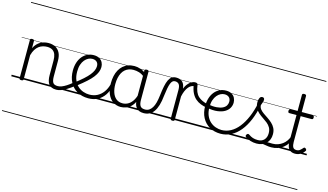

<svg xmlns="http://www.w3.org/2000/svg" viewBox="-141 -1448 4081 2386"><g transform="rotate(15 1899.5 -255.0)"><path d="M584 17Q547 17 522.5 6.5Q498 -4 484 -24Q470 -44 463.5 -72.5Q457 -101 457 -137V-326Q457 -371 445 -403Q433 -435 406.5 -452Q380 -469 337 -469Q310 -469 282.5 -461Q255 -453 231.5 -435Q208 -417 189.5 -387.5Q171 -358 159 -314V-4Q159 6 152.5 10.5Q146 15 132 15Q119 15 113 10.5Q107 6 107 -4V-496Q107 -506 113 -510.5Q119 -515 132 -515Q146 -515 152.5 -510.5Q159 -506 159 -496V-404Q175 -437 196.5 -459.5Q218 -482 242.5 -495Q267 -508 292.5 -513.5Q318 -519 344 -519Q392 -519 429.5 -500Q467 -481 489 -440.5Q511 -400 511 -334V-137Q511 -82 526.5 -56.5Q542 -31 590 -31Q599 -31 604 -23.5Q609 -16 608.5 -7Q608 2 602 9.5Q596 17 584 17ZM0 436H646V446H0ZM0 -20H646V0H0ZM0 -505H646V-500H0ZM0 -956H646V-946H0Z M581 17Q570 17 564.5 9.5Q559 2 559.5 -7Q560 -16 567 -23.5Q574 -31 587 -31Q612 -31 638.5 -41Q665 -51 696.5 -71Q728 -91 767 -123Q775 -129 782.5 -126Q790 -123 795 -116Q800 -109 800.5 -100Q801 -91 793 -85Q750 -52 712.5 -29Q675 -6 642.5 5.5Q610 17 581 17ZM646 436V446ZM646 -20V0ZM646 -505V-500ZM646 -956V-946Z M781 -130Q839 -175 880.5 -212Q922 -249 947.5 -281Q973 -313 985 -341.5Q997 -370 997 -396Q997 -432 976 -451Q955 -470 919 -470Q893 -470 868 -457.5Q843 -445 822 -420Q801 -395 788.5 -357.5Q776 -320 776 -270Q776 -205 795.5 -159.5Q815 -114 847 -85.5Q879 -57 917.5 -44Q956 -31 993 -31Q1005 -31 1010.5 -23.5Q1016 -16 1016 -7Q1016 2 1010.5 9.5Q1005 17 993 17Q911 17 849.5 -18.5Q788 -54 754.5 -118Q721 -182 721 -268Q721 -323 735.5 -369Q750 -415 777 -448.5Q804 -482 841.5 -500.5Q879 -519 925 -519Q969 -519 997.5 -502Q1026 -485 1039.5 -458Q1053 -431 1053 -400Q1053 -368 1040 -335Q1027 -302 999.5 -266.5Q972 -231 927.5 -191Q883 -151 821 -103ZM646 436H1134V446H646ZM646 -20H1134V0H646ZM646 -505H1134V-500H646ZM646 -956H1134V-946H646Z M994 17Q983 17 977.5 9.5Q972 2 972 -7Q972 -16 977.5 -23.5Q983 -31 994 -31Q1052 -31 1097 -55Q1142 -79 1173 -122Q1204 -165 1219 -222Q1222 -232 1230.5 -233.5Q1239 -235 1246.5 -229.5Q1254 -224 1251 -213Q1236 -142 1201 -90Q1166 -38 1114 -10.5Q1062 17 994 17ZM1134 436V446ZM1134 -20V0ZM1134 -505V-500ZM1134 -956V-946Z M1411 17Q1356 17 1312 -12Q1268 -41 1243 -98Q1218 -155 1218 -238Q1218 -288 1227.5 -331Q1237 -374 1256 -408.5Q1275 -443 1302.5 -467.5Q1330 -492 1366.5 -505.5Q1403 -519 1448 -519Q1486 -519 1522.5 -506.5Q1559 -494 1595 -470V-419Q1555 -449 1520 -459.5Q1485 -470 1449 -470Q1417 -470 1389.5 -460.5Q1362 -451 1340.5 -432Q1319 -413 1304.5 -385.5Q1290 -358 1282 -322Q1274 -286 1274 -242Q1274 -180 1290.5 -133Q1307 -86 1339.5 -59.5Q1372 -33 1421 -33Q1455 -33 1487 -49Q1519 -65 1545.5 -101.5Q1572 -138 1589 -202L1607 -159Q1586 -85 1552.5 -47Q1519 -9 1481.5 4Q1444 17 1411 17ZM1707 17Q1673 17 1649 7Q1625 -3 1610 -22Q1595 -41 1587.5 -69Q1580 -97 1580 -132V-495Q1580 -506 1587 -510.5Q1594 -515 1608 -515Q1621 -515 1627 -510.5Q1633 -506 1633 -496V-133Q1633 -81 1650 -56Q1667 -31 1713 -31Q1720 -31 1724 -23.5Q1728 -16 1727.5 -7Q1727 2 1722.5 9.5Q1718 17 1707 17ZM1134 436H1769V446H1134ZM1134 -20H1769V0H1134ZM1134 -505H1769V-500H1134ZM1134 -956H1769V-946H1134Z M1704 17Q1695 17 1690.5 9.5Q1686 2 1686.5 -7Q1687 -16 1693 -23.5Q1699 -31 1710 -31Q1741 -31 1763.5 -45.5Q1786 -60 1803 -87.5Q1820 -115 1830.5 -155Q1841 -195 1847 -247Q1855 -318 1865.5 -369Q1876 -420 1891.5 -452Q1907 -484 1929.5 -499.5Q1952 -515 1985 -515Q1994 -515 1998.5 -508Q2003 -501 2002.5 -491.5Q2002 -482 1997 -474.5Q1992 -467 1983 -467Q1965 -467 1952 -455.5Q1939 -444 1929 -419Q1919 -394 1911.5 -354Q1904 -314 1897 -257Q1890 -186 1874.5 -134.5Q1859 -83 1835 -49Q1811 -15 1778.5 1Q1746 17 1704 17ZM1769 436H1869V446H1769ZM1769 -20H1869V0H1769ZM1769 -505H1869V-500H1769ZM1769 -956H1869V-946H1769Z M2076 15Q2063 15 2057 10.5Q2051 6 2051 -4V-374Q2051 -424 2034 -445.5Q2017 -467 1983 -467Q1973 -467 1968.5 -474.5Q1964 -482 1964 -491.5Q1964 -501 1969.5 -508Q1975 -515 1985 -515Q2009 -515 2028 -509.5Q2047 -504 2062 -491.5Q2077 -479 2086.5 -459.5Q2096 -440 2100 -412L2101 -403Q2113 -435 2129 -456.5Q2145 -478 2162.5 -492Q2180 -506 2197 -512.5Q2214 -519 2228 -519Q2238 -519 2243.5 -511.5Q2249 -504 2249 -494Q2249 -484 2243.5 -476.5Q2238 -469 2228 -469Q2210 -469 2191.5 -459Q2173 -449 2156 -428.5Q2139 -408 2125.5 -377Q2112 -346 2103 -304V-4Q2103 6 2096.5 10.5Q2090 15 2076 15ZM1869 436H2323V446H1869ZM1869 -20H2323V0H1869ZM1869 -505H2323V-500H1869ZM1869 -956H2323V-946H1869Z M2442 -252Q2403 -259 2366 -273.5Q2329 -288 2299 -314Q2269 -340 2248 -381.5Q2227 -423 2218 -484L2228 -519Q2246 -519 2254.5 -513Q2263 -507 2264 -494Q2270 -445 2284.5 -410.5Q2299 -376 2322.5 -354Q2346 -332 2377 -318Q2408 -304 2448 -296Q2460 -294 2464.5 -286.5Q2469 -279 2468 -270.5Q2467 -262 2460 -256Q2453 -250 2442 -252ZM2323 436H2348V446H2323ZM2323 -20H2348V0H2323ZM2323 -505H2348V-500H2323ZM2323 -956H2348V-946H2323Z M2453 -296Q2519 -285 2566 -289Q2613 -293 2642.5 -308Q2672 -323 2685.5 -345.5Q2699 -368 2699 -395Q2699 -431 2678 -450.5Q2657 -470 2621 -470Q2595 -470 2570 -457.5Q2545 -445 2524 -420Q2503 -395 2490.5 -357.5Q2478 -320 2478 -270Q2478 -205 2497.5 -159.5Q2517 -114 2549 -85.5Q2581 -57 2619.5 -44Q2658 -31 2695 -31Q2707 -31 2712.5 -23.5Q2718 -16 2718 -7Q2718 2 2712.5 9.5Q2707 17 2695 17Q2614 17 2552.5 -18.5Q2491 -54 2457 -118Q2423 -182 2423 -268Q2423 -323 2437.5 -369Q2452 -415 2479 -448.5Q2506 -482 2543.5 -500.5Q2581 -519 2627 -519Q2671 -519 2699.5 -502Q2728 -485 2741.5 -457Q2755 -429 2755 -398Q2755 -362 2737 -329.5Q2719 -297 2682 -274.5Q2645 -252 2587 -244.5Q2529 -237 2450 -252ZM2348 436H2836V446H2348ZM2348 -20H2836V0H2348ZM2348 -505H2836V-500H2348ZM2348 -956H2836V-946H2348Z M2695 17Q2683 17 2676.5 9.5Q2670 2 2670 -7Q2670 -16 2676.5 -23.5Q2683 -31 2695 -31Q2757 -31 2812.5 -61Q2868 -91 2914 -149Q2960 -207 2995 -289Q3030 -371 3052 -475Q3054 -484 3064 -485Q3074 -486 3083 -480Q3092 -474 3089 -459Q3068 -348 3031 -260Q2994 -172 2943 -110Q2892 -48 2829 -15.5Q2766 17 2695 17ZM2836 436H2861V446H2836ZM2836 -20H2861V0H2836ZM2836 -505H2861V-500H2836ZM2836 -956H2861V-946H2836Z M3348 17Q3315 17 3288.5 11.5Q3262 6 3237 3.5Q3212 1 3183 12L3204 -11Q3241 -25 3266.5 -29Q3292 -33 3312.5 -32Q3333 -31 3354 -31Q3363 -31 3367 -23.5Q3371 -16 3369.5 -7Q3368 2 3362.5 9.5Q3357 17 3348 17ZM3159 19Q3117 19 3079 7Q3041 -5 3012 -27Q3006 -33 3005.5 -41.5Q3005 -50 3013 -59Q3020 -68 3027.5 -69.5Q3035 -71 3044 -65Q3072 -45 3099.5 -36Q3127 -27 3164 -27Q3215 -27 3244.5 -58.5Q3274 -90 3274 -144Q3274 -186 3257 -215.5Q3240 -245 3213 -266.5Q3186 -288 3156 -307.5Q3126 -327 3099 -350.5Q3072 -374 3055 -406Q3038 -438 3038 -485Q3038 -511 3048.5 -534.5Q3059 -558 3083 -558Q3096 -558 3103 -550.5Q3110 -543 3110 -530Q3110 -519 3104.5 -499.5Q3099 -480 3089 -456Q3090 -427 3108 -404.5Q3126 -382 3153 -363.5Q3180 -345 3210 -325Q3240 -305 3267 -280.5Q3294 -256 3311 -223Q3328 -190 3328 -144Q3328 -71 3282 -26Q3236 19 3159 19ZM2861 436H3411V446H2861ZM2861 -20H3411V0H2861ZM2861 -505H3411V-500H2861ZM2861 -956H3411V-946H2861Z M3346 17Q3335 17 3329.5 9.5Q3324 2 3324.5 -7Q3325 -16 3332 -23.5Q3339 -31 3352 -31Q3389 -31 3421.5 -42.5Q3454 -54 3480.5 -74Q3507 -94 3526 -121.5Q3545 -149 3555 -182Q3558 -193 3567.5 -192Q3577 -191 3583.5 -184Q3590 -177 3587 -167Q3575 -125 3553 -91.5Q3531 -58 3499.5 -33.5Q3468 -9 3429 4Q3390 17 3346 17ZM3411 436V446ZM3411 -20V0ZM3411 -505V-500ZM3411 -956V-946Z M3655 17Q3619 17 3595.5 2.5Q3572 -12 3560.5 -40Q3549 -68 3549 -107V-452H3458Q3447 -452 3443 -458Q3439 -464 3439 -476Q3439 -489 3443 -494.5Q3447 -500 3458 -500H3549V-711Q3549 -721 3555.5 -725.5Q3562 -730 3575 -730Q3588 -730 3595 -725.5Q3602 -721 3602 -711V-500H3743Q3754 -500 3758.5 -494.5Q3763 -489 3763 -476Q3763 -464 3758.5 -458Q3754 -452 3743 -452H3602V-119Q3602 -78 3614 -54.5Q3626 -31 3661 -31Q3686 -31 3703.5 -45Q3721 -59 3738 -79Q3745 -88 3752.5 -86.5Q3760 -85 3768 -79Q3775 -72 3777 -64.5Q3779 -57 3774 -50Q3760 -29 3742 -14Q3724 1 3702 9Q3680 17 3655 17ZM3411 436H3799V446H3411ZM3411 -20H3799V0H3411ZM3411 -505H3799V-500H3411ZM3411 -956H3799V-946H3411Z"/></g></svg>

Font: Playwrite HU Guides
Style: Regular
Weight: 400
Designer: Veronika Burian, José Scaglione
Foundry: TypeTogether
Version: Version 1.003